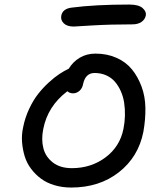

<svg xmlns="http://www.w3.org/2000/svg" viewBox="-20 -881 696 852"><path d="M307.1 -763.2Q277.3 -763.2 262.7 -777.8Q248 -792.5 252 -812Q258.3 -842.3 297.9 -847.2Q401.9 -860.8 553.2 -860.8Q595.2 -860.8 612.8 -845.2Q630.4 -829.6 627 -812Q623 -793.9 607.4 -783.4Q591.8 -772.9 567.9 -772.9Q469.7 -772.9 389.4 -768.1Q309.1 -763.2 307.1 -763.2ZM295.9 -48.8Q256.3 -48.8 221.9 -59.1Q187.5 -69.3 162.4 -87.9Q137.2 -106.4 118.2 -131.6Q99.1 -156.7 89.8 -186.8Q80.6 -216.8 77.9 -250Q75.2 -283.2 83 -317.9Q91.3 -359.4 109.4 -397.9Q127.4 -436.5 149.2 -464.1Q170.9 -491.7 196.5 -515.1Q222.2 -538.6 243.7 -552.7Q265.1 -566.9 285.2 -576.2Q303.2 -606.4 333.7 -624.8Q364.3 -643.1 403.8 -643.1Q455.1 -643.1 496.8 -624.5Q538.6 -606 565.2 -573.5Q591.8 -541 608.2 -496.8Q624.5 -452.6 625.2 -401.9Q626 -351.1 616.2 -295.9Q594.2 -184.6 507.6 -116.7Q420.9 -48.8 295.9 -48.8ZM171.9 -308.1Q162.6 -262.2 172.4 -223.6Q182.1 -185.1 214.6 -159.9Q247.1 -134.8 298.8 -134.8Q384.3 -134.8 448.2 -182.6Q512.2 -230.5 527.8 -309.1Q533.7 -337.9 534.4 -367.4Q535.2 -397 531 -424.6Q526.9 -452.1 516.1 -476.3Q505.4 -500.5 489.7 -518.6Q474.1 -536.6 450.9 -546.9Q427.7 -557.1 399.9 -557.1Q359.9 -557.1 349.1 -509.8Q345.7 -489.3 332.8 -478Q319.8 -466.8 304.2 -466.8Q289.6 -466.8 278.8 -476.1Q191.4 -409.7 171.9 -308.1Z"/></svg>

Font: Shantell Sans Irregular Bouncy
Style: Italic
Weight: 400
Italic angle: -11.31°
Designer: Stephen Nixon, Anya Danilova, Shantell Martin
Foundry: Arrow Type
Version: Version 1.006;[9816181b4]